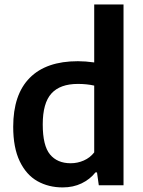

<svg xmlns="http://www.w3.org/2000/svg" viewBox="-20 -828 637 858"><path d="M39 -261.5Q39 -405.5 112.8 -480Q186.5 -554.5 328 -554.5Q361.5 -554.5 401 -549V-808H532V0H421.5L413.5 -57.5H406.5Q382 -26.5 344.5 -8.5Q307 9.5 260 9.5Q197 9.5 147.2 -18.5Q97.5 -46.5 68.2 -107.2Q39 -168 39 -261.5ZM401 -147V-445.5Q367.5 -453 328 -453Q248.5 -453 209.8 -410.2Q171 -367.5 171 -272Q171 -177 203.5 -137.8Q236 -98.5 296 -98.5Q326.5 -98.5 354.5 -110.8Q382.5 -123 401 -147Z"/></svg>

Font: Encode Sans SemiBold
Style: Regular
Weight: 600
Designer: Multiple Designers
Foundry: Impallari Type
Version: Version 2.000